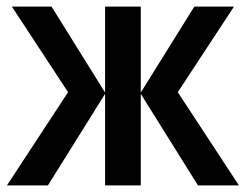

<svg xmlns="http://www.w3.org/2000/svg" viewBox="-20 -561 744 581"><path d="M518 -282 703 0H579L406 -277V0H298V-277L125 0H1L186 -282L16 -541H136L298 -281V-541H406V-281L568 -541H688Z"/></svg>

Font: Noto Sans Display Medium Narrow
Style: Regular
Weight: 500
Width: 4
Designer: Monotype Design team
Foundry: Monotype Imaging Inc.
Version: Version 1.000